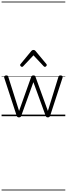

<svg xmlns="http://www.w3.org/2000/svg" viewBox="-20 -1468 845 2426"><path d="M220 15Q206 15 200 9.5Q194 4 191 -4L34 -484Q29 -496 36 -505.5Q43 -515 60 -515Q71 -515 77 -510.5Q83 -506 85 -496L221 -66L374 -496Q378 -506 384.5 -510.5Q391 -515 403 -515Q414 -515 420 -510.5Q426 -506 429 -496L585 -66L718 -496Q721 -506 727 -510.5Q733 -515 744 -515Q762 -515 768.5 -506Q775 -497 769 -482L613 -4Q610 4 603.5 9.5Q597 15 584 15Q571 15 565.5 9.5Q560 4 557 -4L402 -430L248 -4Q246 4 239.5 9.5Q233 15 220 15ZM258 -623Q250 -623 242 -631Q234 -639 234 -647Q234 -649 235.5 -652Q237 -655 240 -659L377 -825Q383 -831 388.5 -834Q394 -837 403 -837Q412 -837 417.5 -834Q423 -831 428 -825L566 -659Q569 -655 570 -652Q571 -649 571 -647Q571 -639 563 -631Q555 -623 548 -623Q543 -623 539 -625.5Q535 -628 531 -632L403 -769L274 -632Q271 -628 267 -625.5Q263 -623 258 -623ZM0 928H805V938H0ZM0 -20H805V0H0ZM0 -505H805V-500H0ZM0 -1448H805V-1438H0Z"/></svg>

Font: Playwrite ID Guides
Style: Regular
Weight: 400
Designer: Veronika Burian, José Scaglione
Foundry: TypeTogether
Version: Version 1.003